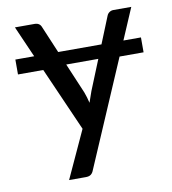

<svg xmlns="http://www.w3.org/2000/svg" viewBox="-78 -576 735 819"><g transform="rotate(-10 289.5 -167.0)"><path d="M228 174H155.5L250 -31.5L128.5 -307.5H19V-372H100.5L41 -507.5H126Q148.5 -507.5 155.5 -488L204.5 -372H392L439 -488Q442.5 -497 450.2 -502.2Q458 -507.5 467 -507.5H545L487 -372H563V-307.5H459L262 151Q258 162 250.2 168Q242.5 174 228 174ZM298.5 -135.5 303.5 -150 315 -183 368 -313.5H229L284.5 -182.5Q293 -159.5 298.5 -135.5Z"/></g></svg>

Font: Verano Sans Medium
Style: Regular
Weight: 500
Designer: Lukasz Dziedzic with Adam Twardoch and Botio Nikoltchev
Foundry: tyPoland Lukasz Dziedzic
Version: Version 3.001;December 28, 2019;FontCreator 12.0.0.2547 64-b